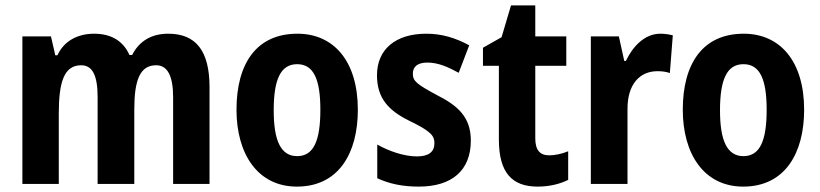

<svg xmlns="http://www.w3.org/2000/svg" viewBox="-20 -682 3040 712"><path d="M604 -557C543 -557 497 -531 470 -478H460C439 -526 397 -557 329 -557C268 -557 217 -530 193 -477H185L169 -547H63V0H198V-260C198 -377 217 -440 281 -440C323 -440 342 -402 342 -322V0H478V-276C478 -385 499 -440 559 -440C601 -440 622 -401 622 -321V0H757V-359C757 -494 706 -557 604 -557Z M1307 -275C1307 -456 1217 -557 1083 -557C930 -557 857 -445 857 -275C857 -112 935 10 1081 10C1236 10 1307 -114 1307 -275ZM995 -273C995 -388 1021 -444 1082 -444C1143 -444 1168 -388 1168 -275C1168 -160 1143 -103 1082 -103C1021 -103 995 -161 995 -273Z M1726 -161C1726 -249 1676 -291 1601 -329C1525 -370 1511 -381 1511 -409C1511 -435 1529 -450 1565 -450C1605 -450 1643 -433 1681 -412L1720 -514C1668 -542 1618 -557 1561 -557C1448 -557 1378 -500 1378 -403C1378 -319 1419 -273 1498 -234C1579 -195 1591 -178 1591 -151C1591 -119 1570 -102 1526 -102C1478 -102 1421 -122 1379 -146V-21C1425 0 1473 10 1533 10C1656 10 1726 -50 1726 -161Z M2016 -106C1982 -106 1965 -126 1965 -169V-438H2080V-547H1965V-662H1875L1840 -544L1771 -505V-438H1830V-165C1830 -41 1879 10 1974 10C2018 10 2057 0 2087 -15V-121C2062 -111 2038 -106 2016 -106Z M2429 -557C2370 -557 2326 -509 2301 -456H2295L2275 -547H2171V0H2307V-279C2307 -369 2352 -418 2418 -418C2435 -418 2451 -416 2464 -411L2475 -551C2459 -555 2443 -557 2429 -557Z M2962 -275C2962 -456 2872 -557 2738 -557C2585 -557 2512 -445 2512 -275C2512 -112 2590 10 2736 10C2891 10 2962 -114 2962 -275ZM2650 -273C2650 -388 2676 -444 2737 -444C2798 -444 2823 -388 2823 -275C2823 -160 2798 -103 2737 -103C2676 -103 2650 -161 2650 -273Z"/></svg>

Font: Noto Sans Devanagari Condensed
Style: Bold
Weight: 700
Width: 3
Designer: Jelle Bosma - Monotype Design Team
Foundry: Monotype Imaging Inc.
Version: Version 2.004